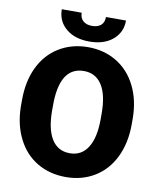

<svg xmlns="http://www.w3.org/2000/svg" viewBox="-97 -978 884 1064"><g transform="rotate(10 345.0 -446.0)"><path d="M655.8 -340.8Q655.8 -236.8 617.2 -156.7Q578.6 -76.7 507.6 -33.4Q436.5 9.8 345.7 9.8Q254.9 9.8 184.6 -32Q114.3 -73.7 75 -151.4Q35.6 -229 33.7 -329.6V-369.6Q33.7 -474.1 72 -554Q110.4 -633.8 181.9 -677.2Q253.4 -720.7 344.7 -720.7Q435.1 -720.7 505.9 -677.7Q576.7 -634.8 616 -555.4Q655.3 -476.1 655.8 -373.5ZM481.4 -370.6Q481.4 -476.6 446 -531.5Q410.6 -586.4 344.7 -586.4Q215.8 -586.4 208.5 -393.1L208 -340.8Q208 -236.3 242.7 -180.2Q277.3 -124 345.7 -124Q410.6 -124 445.8 -179.2Q481 -234.4 481.4 -337.9ZM524.9 -902.3Q524.9 -835.4 475.6 -793.9Q426.3 -752.4 344.2 -752.4Q262.2 -752.4 212.9 -793.9Q163.6 -835.4 163.6 -902.3H275.4Q275.4 -873 293.7 -856.7Q312 -840.3 344.2 -840.3Q376.5 -840.3 394.3 -856.2Q412.1 -872.1 412.1 -902.3Z"/></g></svg>

Font: Sadagaat-English
Style: Regular
Weight: 900
Designer: Ahmed alsheikh
Foundry: Ahmed alsheikh Design
Version: Version 2.137;January 17, 2018;FontCreator 11.0.0.2408 64-bi